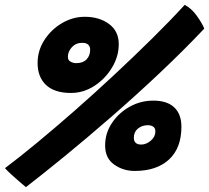

<svg xmlns="http://www.w3.org/2000/svg" viewBox="-80 -745 859 789"><path d="M26.5 24Q17.5 16.5 0.2 1.8Q-17 -13 -34 -28.5Q-51 -44 -59.5 -54Q-1.5 -97.5 72 -158.2Q145.5 -219 226.8 -290.2Q308 -361.5 389.2 -437.2Q470.5 -513 545 -586.5Q619.5 -660 679 -725Q707 -710.5 728.8 -680Q750.5 -649.5 759.5 -627.5Q672.5 -535.5 574 -442.8Q475.5 -350 376.2 -263.8Q277 -177.5 186.8 -103.8Q96.5 -30 26.5 24ZM211.5 -363Q144 -363 109.2 -395.8Q74.5 -428.5 74.5 -486Q74.5 -537 102.2 -580.2Q130 -623.5 174.5 -649.8Q219 -676 268.5 -676Q328 -676 368 -646.5Q408 -617 408 -563.5Q408 -513 380.2 -467Q352.5 -421 307.8 -392Q263 -363 211.5 -363ZM233 -485.5Q261 -485.5 275.8 -501Q290.5 -516.5 290.5 -541Q290.5 -553.5 282.8 -561.2Q275 -569 257.5 -569Q232 -569 215.5 -551.2Q199 -533.5 199 -511.5Q199 -497.5 210 -491.5Q221 -485.5 233 -485.5ZM473.5 -42.5Q426 -42.5 389 -68.8Q352 -95 352 -147Q352 -197.5 379.8 -239.2Q407.5 -281 452.5 -306.2Q497.5 -331.5 550 -331.5Q606.5 -331.5 636 -303.8Q665.5 -276 665.5 -224Q665.5 -136.5 614.5 -89.5Q563.5 -42.5 473.5 -42.5ZM500.5 -151Q521 -151 539.8 -167Q558.5 -183 558.5 -204.5Q558.5 -219 549.2 -224.8Q540 -230.5 528 -230.5Q504 -230.5 487 -216.8Q470 -203 470 -179Q470 -151 500.5 -151Z"/></svg>

Font: Grandstander Black
Style: Italic
Weight: 900
Italic angle: -15°
Designer: Tyler Finck
Foundry: Etcetera Type Co
Version: Version 1.200; ttfautohint (v1.8.3)